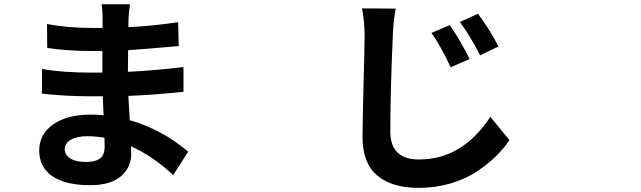

<svg xmlns="http://www.w3.org/2000/svg" viewBox="-20 -826 3040 911"><path d="M476.6 -130.9Q476.6 -156.2 475.6 -172.9Q429.7 -179.7 394.5 -179.7Q343.8 -179.7 315.4 -162.6Q287.1 -145.5 287.1 -119.1Q287.1 -90.8 313.5 -74.2Q339.8 -57.6 389.6 -57.6Q432.6 -57.6 454.6 -74.2Q476.6 -90.8 476.6 -130.9ZM873 -106.4 801.8 4.9Q709 -83 601.6 -131.8Q602.5 -119.1 602.5 -96.7Q602.5 -30.3 552.7 11.2Q502.9 52.7 408.2 52.7Q290 52.7 228 9.8Q166 -33.2 166 -112.3Q166 -188.5 231.9 -235.4Q297.9 -282.2 411.1 -282.2Q442.4 -282.2 471.7 -279.3Q469.7 -308.6 467.8 -369.1H417Q287.1 -369.1 178.7 -381.8L179.7 -499Q272.5 -481.4 418.9 -481.4H465.8V-584H418.9Q298.8 -584 204.1 -598.6L203.1 -711.9Q300.8 -693.4 418 -693.4H466.8V-738.3Q466.8 -782.2 461.9 -805.7H596.7Q590.8 -768.6 589.8 -736.3L588.9 -697.3Q693.4 -701.2 825.2 -720.7L828.1 -607.4Q639.6 -590.8 587.9 -587.9L586.9 -485.4Q701.2 -490.2 850.6 -507.8V-390.6Q705.1 -375 588.9 -371.1Q593.8 -287.1 595.7 -255.9Q748 -211.9 873 -106.4Z M2114.3 -707Q2168.9 -627 2208 -545.9L2118.2 -506.8Q2073.2 -604.5 2027.3 -669.9ZM2248 -760.7Q2308.6 -678.7 2344.7 -605.5L2257.8 -563.5Q2210 -657.2 2162.1 -721.7ZM1697.3 -786.1 1857.4 -785.2Q1844.7 -710 1843.8 -653.3Q1832 -395.5 1832 -202.1Q1832 -69.3 1967.8 -69.3Q2173.8 -69.3 2306.6 -271.5L2397.5 -161.1Q2370.1 -121.1 2333.5 -85Q2296.9 -48.8 2244.1 -13.2Q2191.4 22.5 2119.1 43.9Q2046.9 65.4 1966.8 65.4Q1839.8 65.4 1770 6.8Q1700.2 -51.8 1700.2 -174.8Q1700.2 -247.1 1705.1 -431.6Q1710 -616.2 1710 -653.3Q1710 -729.5 1697.3 -786.1Z"/></svg>

Font: Bpmf Zihi Sans Bold
Style: Bold
Weight: 700
Foundry: But Ko
Version: Version 1.320